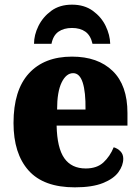

<svg xmlns="http://www.w3.org/2000/svg" viewBox="-20 -794 602 824"><path d="M301 10Q167 10 102.5 -62.5Q38 -135 38 -266Q38 -407 104 -479Q170 -551 289 -551Q400 -551 463.5 -489.5Q527 -428 527 -309V-255H223Q225 -159 256 -115Q287 -71 348 -71Q396 -71 424 -97Q452 -123 468 -162Q485 -157 497 -144.5Q509 -132 509 -113Q509 -84 488.5 -55.5Q468 -27 422 -8.5Q376 10 301 10ZM347 -324Q348 -399 335 -439.5Q322 -480 294 -480Q264 -480 244.5 -440Q225 -400 225 -324ZM126 -606Q126 -644 145 -682.5Q164 -721 200 -747.5Q236 -774 289 -774Q342 -774 378.5 -747.5Q415 -721 433.5 -682.5Q452 -644 453 -606H377Q369 -642 346.5 -658Q324 -674 289 -674Q254 -674 231 -658Q208 -642 201 -606Z"/></svg>

Font: Noto Serif SemiCondensed Black
Style: Regular
Weight: 900
Width: 4
Designer: Monotype Design Team
Foundry: Monotype Imaging Inc.
Version: Version 2.014; ttfautohint (v1.8.4.7-5d5b)